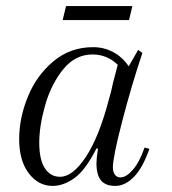

<svg xmlns="http://www.w3.org/2000/svg" viewBox="-20 -599 566 631"><path d="M376 -16Q395 -16 417 -41.5Q439 -67 455 -114L471 -110Q449 -47 420 -17.5Q391 12 359 12Q327 12 312 -6Q297 -24 297 -63Q297 -78 302 -111H297Q261 -40 225 -14Q189 12 153 12Q106 12 74.5 -29.5Q43 -71 43 -142Q43 -211 71.5 -281Q100 -351 155.5 -397.5Q211 -444 286 -444Q322 -444 352.5 -427.5Q383 -411 403 -381L434 -435L448 -425Q413 -321 382 -202Q351 -83 351 -49Q351 -34 357.5 -25Q364 -16 376 -16ZM337 -269Q346 -299 352 -329L367 -386Q332 -420 284 -420Q227 -420 187.5 -371Q148 -322 128.5 -253.5Q109 -185 109 -130Q109 -74 127.5 -46Q146 -18 177 -18Q219 -18 262 -83Q305 -148 337 -269ZM415 -579 404 -533H186L197 -579Z"/></svg>

Font: Arapey
Style: Italic
Weight: 400
Italic angle: -12°
Designer: Eduardo Rodriguez Tunni
Foundry: Eduardo Rodriguez Tunni
Version: Version 3.000